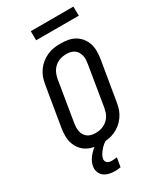

<svg xmlns="http://www.w3.org/2000/svg" viewBox="-273 -1023 1147 1346"><g transform="rotate(-30 300.0 -349.5)"><path d="M255 8Q223 8 193.5 2.5Q164 -3 139 -17.5Q114 -32 96 -55Q78 -78 69 -106Q60 -134 60 -165Q60 -196 65 -227L119 -550Q123 -576 132.5 -602.5Q142 -629 159 -652.5Q176 -676 198.5 -694Q221 -712 247 -723.5Q273 -735 300.5 -739Q328 -743 354 -743Q386 -743 415.5 -737.5Q445 -732 470 -717.5Q495 -703 513 -680Q531 -657 540 -629Q549 -601 549 -570Q549 -539 544 -508L490 -185Q486 -159 476.5 -132.5Q467 -106 450 -82.5Q433 -59 411 -41Q389 -23 362.5 -11.5Q336 0 308.5 4Q281 8 255 8ZM255 -76Q271 -76 288 -79Q305 -82 321 -89.5Q337 -97 350.5 -109Q364 -121 373.5 -135.5Q383 -150 388 -166.5Q393 -183 396 -199L449 -521Q452 -539 453 -556Q454 -573 450 -589Q446 -605 438 -619Q430 -633 416.5 -642Q403 -651 387 -655Q371 -659 354 -659Q338 -659 321 -656Q304 -653 288 -645.5Q272 -638 258.5 -626Q245 -614 236 -599.5Q227 -585 221.5 -568.5Q216 -552 213 -536L160 -214Q157 -196 156.5 -179Q156 -162 159.5 -146Q163 -130 171.5 -116Q180 -102 193 -93Q206 -84 222 -80Q238 -76 255 -76ZM239 223Q215 223 192.5 217.5Q170 212 152 198.5Q134 185 126 163Q118 141 122 117Q125 98 134 80Q143 62 156 46Q169 30 184 16.5Q199 3 216 -8H300L299 0Q283 8 269 19.5Q255 31 243.5 44.5Q232 58 222 73.5Q212 89 209 106Q208 116 211 125Q214 134 221.5 139.5Q229 145 238 147Q247 149 257 149Q268 149 278 148Q288 147 299 145L286 219Q275 221 263 222Q251 223 239 223ZM219 -848 218 -922H563L564 -848Z"/></g></svg>

Font: Iosevka HT Medium Extended
Style: Italic
Weight: 500
Width: 7
Italic angle: -9°
Monospace: yes
Designer: Belleve Invis
Foundry: Belleve Invis
Version: Version 32.3.0; ttfautohint (v1.8.4)